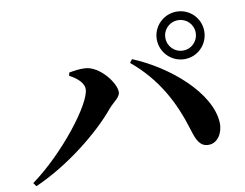

<svg xmlns="http://www.w3.org/2000/svg" viewBox="-76 -861 1152 904"><g transform="rotate(-10 500.0 -408.5)"><path d="M706 -643C706 -580 757 -529 820 -529C883 -529 933 -580 933 -643C933 -705 883 -756 820 -756C757 -756 706 -705 706 -643ZM747 -643C747 -683 779 -715 820 -715C860 -715 892 -683 892 -643C892 -602 860 -570 820 -570C779 -570 747 -602 747 -643ZM270 -546C307 -527 336 -500 336 -472C336 -402 172 -191 16 -78L28 -61C186 -130 348 -259 433 -363C456 -389 487 -406 487 -431C487 -475 419 -564 350 -568C325 -570 293 -565 273 -561ZM862 -112C903 -112 932 -156 930 -206C923 -350 745 -502 575 -572L563 -556C683 -456 747 -337 790 -195C805 -144 821 -111 862 -112Z"/></g></svg>

Font: Noto Serif CJK KR
Style: Bold
Weight: 700
Designer: Ryoko NISHIZUKA 西塚涼子 (kana & ideographs); Frank Grießhammer (Latin, Greek & Cyrillic); Wenlong ZHANG 张文龙 (bopomofo); San
Foundry: Adobe
Version: Version 2.001;hotconv 1.1.0;makeotfexe 2.6.0